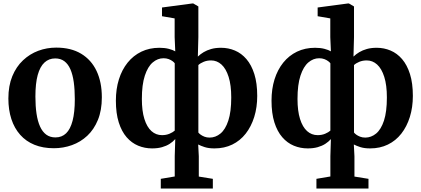

<svg xmlns="http://www.w3.org/2000/svg" viewBox="-20 -839 2416 1101"><path d="M28 -274Q28 -347 50.5 -401.8Q73 -456.5 111.8 -493Q150.5 -529.5 199.5 -547.8Q248.5 -566 302.5 -566Q387 -566 445.2 -531Q503.5 -496 533.8 -432Q564 -368 564 -281Q564 -206.5 541.5 -151.5Q519 -96.5 480.5 -60.5Q442 -24.5 392.5 -6.8Q343 11 289 11Q226 11 177.5 -8.8Q129 -28.5 95.8 -66Q62.5 -103.5 45.2 -156.2Q28 -209 28 -274ZM298 -51Q334.5 -51 359 -74.5Q383.5 -98 396.2 -146.5Q409 -195 409 -270Q409 -324.5 403 -367.8Q397 -411 383.8 -441.5Q370.5 -472 349 -488Q327.5 -504 296.5 -504Q260.5 -504 235 -480.5Q209.5 -457 196.2 -408.8Q183 -360.5 183 -285Q183 -230 189.5 -186.8Q196 -143.5 209.8 -113.2Q223.5 -83 245.2 -67Q267 -51 298 -51Z M902 242V186.5L982 173V57L985 -41.5Q972 -26.5 953 -14.2Q934 -2 909 5Q884 12 852 12Q810 12 772.5 -3.5Q735 -19 706.2 -52Q677.5 -85 661 -137Q644.5 -189 644.5 -262Q644.5 -328.5 661.8 -383.8Q679 -439 711.8 -479.8Q744.5 -520.5 790.8 -542.8Q837 -565 894.5 -565Q924.5 -565 948.2 -558.8Q972 -552.5 985 -544.5L981.5 -626V-733.5L909 -746V-796L1082 -819H1088.5L1117.5 -802V-626L1114.5 -514.5Q1129 -528.5 1147.8 -539.8Q1166.5 -551 1191 -558Q1215.5 -565 1247.5 -565Q1289.5 -565 1327 -549.2Q1364.5 -533.5 1393.2 -500Q1422 -466.5 1438.5 -414.2Q1455 -362 1455 -289Q1455 -223.5 1437.8 -168.2Q1420.5 -113 1388.8 -72.5Q1357 -32 1311.8 -10Q1266.5 12 1210 12Q1176.5 12 1153.5 4.5Q1130.5 -3 1116.5 -10.5L1120 57V173.5L1200.5 186.5V242ZM909 -64Q933 -64 952.2 -72.2Q971.5 -80.5 982 -90V-476Q978.5 -481.5 969.5 -488.2Q960.5 -495 947.5 -500Q934.5 -505 917.5 -505Q884 -505 855.8 -481Q827.5 -457 810.5 -405.2Q793.5 -353.5 793.5 -271.5Q793.5 -203 808 -156.8Q822.5 -110.5 848.5 -87.2Q874.5 -64 909 -64ZM1182 -50Q1216 -50 1244.2 -73.2Q1272.5 -96.5 1289.2 -147.2Q1306 -198 1306 -280Q1306 -351 1291 -398.2Q1276 -445.5 1250 -469Q1224 -492.5 1190.5 -492.5Q1167 -492.5 1147.8 -484.5Q1128.5 -476.5 1117.5 -466V-79Q1121 -74 1130 -67.2Q1139 -60.5 1152.2 -55.2Q1165.5 -50 1182 -50Z M1794.5 242V186.5L1874.5 173V57L1877.5 -41.5Q1864.5 -26.5 1845.5 -14.2Q1826.5 -2 1801.5 5Q1776.5 12 1744.5 12Q1702.5 12 1665 -3.5Q1627.5 -19 1598.8 -52Q1570 -85 1553.5 -137Q1537 -189 1537 -262Q1537 -328.5 1554.2 -383.8Q1571.5 -439 1604.2 -479.8Q1637 -520.5 1683.2 -542.8Q1729.5 -565 1787 -565Q1817 -565 1840.8 -558.8Q1864.5 -552.5 1877.5 -544.5L1874 -626V-733.5L1801.5 -746V-796L1974.5 -819H1981L2010 -802V-626L2007 -514.5Q2021.5 -528.5 2040.2 -539.8Q2059 -551 2083.5 -558Q2108 -565 2140 -565Q2182 -565 2219.5 -549.2Q2257 -533.5 2285.8 -500Q2314.5 -466.5 2331 -414.2Q2347.5 -362 2347.5 -289Q2347.5 -223.5 2330.2 -168.2Q2313 -113 2281.2 -72.5Q2249.5 -32 2204.2 -10Q2159 12 2102.5 12Q2069 12 2046 4.5Q2023 -3 2009 -10.5L2012.5 57V173.5L2093 186.5V242ZM1801.5 -64Q1825.5 -64 1844.8 -72.2Q1864 -80.5 1874.5 -90V-476Q1871 -481.5 1862 -488.2Q1853 -495 1840 -500Q1827 -505 1810 -505Q1776.5 -505 1748.2 -481Q1720 -457 1703 -405.2Q1686 -353.5 1686 -271.5Q1686 -203 1700.5 -156.8Q1715 -110.5 1741 -87.2Q1767 -64 1801.5 -64ZM2074.5 -50Q2108.5 -50 2136.8 -73.2Q2165 -96.5 2181.8 -147.2Q2198.5 -198 2198.5 -280Q2198.5 -351 2183.5 -398.2Q2168.5 -445.5 2142.5 -469Q2116.5 -492.5 2083 -492.5Q2059.5 -492.5 2040.2 -484.5Q2021 -476.5 2010 -466V-79Q2013.5 -74 2022.5 -67.2Q2031.5 -60.5 2044.8 -55.2Q2058 -50 2074.5 -50Z"/></svg>

Font: Merriweather 28pt
Style: Bold
Weight: 700
Version: Version 2.100